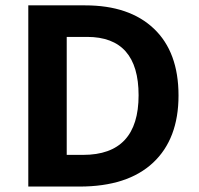

<svg xmlns="http://www.w3.org/2000/svg" viewBox="-20 -685 730 705"><path d="M285.1 -116.3Q488.9 -116.3 488.9 -335.2Q488.9 -549.5 299.8 -549.5H225V-116.3ZM292.7 -665.3Q455 -665.3 545.2 -579.6Q635.5 -493.9 635.5 -334.4Q635.5 -174.9 542 -87.5Q448.4 0 272 0H83.9V-665.3Z"/></svg>

Font: Khula
Style: Bold
Weight: 700
Designer: Erin McLaughlin, Steve Matteson
Version: Version 1.000;PS 1.0;hotconv 1.0.72;makeotf.lib2.5.5900; ttf